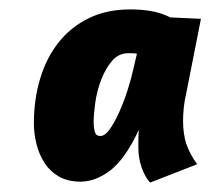

<svg xmlns="http://www.w3.org/2000/svg" viewBox="-20 -690 464 408"><path d="M193 -401Q203 -401 213 -415Q223 -429 233 -451Q243 -473 251 -498Q259 -523 264 -546L271 -576Q266 -577 253 -577Q232 -577 218 -560.5Q204 -544 195 -520.5Q186 -497 182.5 -472Q179 -447 179 -431Q179 -419 181.5 -410Q184 -401 193 -401ZM151 -304Q124 -304 105 -315Q86 -326 74.5 -344Q63 -362 57.5 -384Q52 -406 52 -428Q52 -479 65.5 -523.5Q79 -568 105 -600.5Q131 -633 169 -651.5Q207 -670 257 -670Q280 -670 301 -666.5Q322 -663 342 -653L407 -650L376 -493Q372 -476 370.5 -461Q369 -446 369 -434Q369 -405 376 -384Q383 -363 399 -341L299 -302Q288 -314 281 -334Q274 -354 274 -377Q274 -383 274 -391.5Q274 -400 275 -414Q246 -352 214.5 -328Q183 -304 151 -304Z"/></svg>

Font: Amaranth
Style: Bold Italic
Weight: 700
Italic angle: -12°
Designer: Gesine Todt
Foundry: Gesine Todt
Version: Version 1.001